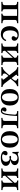

<svg xmlns="http://www.w3.org/2000/svg" viewBox="2090 -2556 479 4698"><g transform="rotate(90 2329.0 -207.5)"><path d="M26.6 0V-29Q71.8 -30.6 89.1 -42.7Q106.5 -54.8 106.5 -87.1V-328.2Q106.5 -361.3 89.1 -373.8Q71.8 -386.3 26.6 -386.3V-416.1Q44.4 -415.3 81.9 -414.5Q119.4 -413.7 154 -413.7Q175 -413.7 194.8 -414.1Q214.5 -414.5 237.5 -414.9Q260.5 -415.3 291.9 -415.3Q323.4 -415.3 343.5 -414.9Q363.7 -414.5 381 -414.1Q398.4 -413.7 420.2 -413.7Q455.6 -413.7 492.7 -414.5Q529.8 -415.3 548.4 -416.1V-386.3Q517.7 -386.3 500 -380.6Q482.3 -375 475 -362.5Q467.7 -350 467.7 -328.2V-87.1Q467.7 -66.1 475 -53.6Q482.3 -41.1 500 -35.5Q517.7 -29.8 548.4 -29V0Q529.8 -0.8 492.7 -2Q455.6 -3.2 420.2 -3.2Q389.5 -3.2 359.7 -2Q329.8 -0.8 314.5 0V-29Q346 -30.6 357.7 -42.7Q369.4 -54.8 369.4 -87.1V-389.5L373.4 -385.5H201.6L204.8 -389.5V-87.1Q204.8 -54.8 216.9 -42.7Q229 -30.6 259.7 -29V0Q245.2 -0.8 215.7 -2Q186.3 -3.2 155.6 -3.2Q120.2 -3.2 82.7 -2Q45.2 -0.8 26.6 0Z M812.9 11.3Q754 11.3 710.5 -14.9Q666.9 -41.1 643.5 -89.9Q620.2 -138.7 620.2 -205.6Q620.2 -274.2 644.8 -324.2Q669.4 -374.2 714.9 -400.8Q760.5 -427.4 822.6 -427.4Q868.5 -427.4 903.6 -413.7Q938.7 -400 958.5 -375.8Q978.2 -351.6 978.2 -320.2Q978.2 -291.1 960.5 -272.2Q942.7 -253.2 914.5 -253.2Q891.9 -253.2 878.6 -264.9Q865.3 -276.6 865.3 -295.2Q865.3 -312.1 873.8 -324.2Q882.3 -336.3 890.7 -346.8Q899.2 -357.3 899.2 -369.4Q899.2 -381.5 883.9 -389.1Q868.5 -396.8 844.4 -396.8Q787.1 -396.8 755.6 -349.6Q724.2 -302.4 724.2 -216.9Q724.2 -130.6 755.2 -85.1Q786.3 -39.5 845.2 -39.5Q883.1 -39.5 912.1 -60.1Q941.1 -80.6 959.7 -121.8L986.3 -106.5Q965.3 -50 920.2 -19.4Q875 11.3 812.9 11.3Z M1339.5 0V-29Q1371 -30.6 1383.1 -42.3Q1395.2 -54 1395.2 -87.1V-332.3Q1395.2 -362.1 1382.7 -374.2Q1370.2 -386.3 1339.5 -386.3V-416.1Q1354.8 -415.3 1384.7 -414.1Q1414.5 -412.9 1446 -412.9Q1481.5 -412.9 1518.1 -414.1Q1554.8 -415.3 1573.4 -416.1V-386.3Q1544.4 -386.3 1526.6 -381Q1508.9 -375.8 1500.8 -363.3Q1492.7 -350.8 1492.7 -328.2V-87.1Q1492.7 -65.3 1500.8 -52.8Q1508.9 -40.3 1526.6 -35.1Q1544.4 -29.8 1573.4 -29V0Q1554.8 -0.8 1518.1 -2Q1481.5 -3.2 1446 -3.2Q1414.5 -3.2 1384.7 -2Q1354.8 -0.8 1339.5 0ZM1044.4 0V-29Q1088.7 -30.6 1106.5 -42.3Q1124.2 -54 1124.2 -87.1V-328.2Q1124.2 -362.1 1106.5 -374.2Q1088.7 -386.3 1044.4 -386.3V-416.1Q1062.9 -415.3 1100.4 -414.1Q1137.9 -412.9 1173.4 -412.9Q1204.8 -412.9 1233.9 -414.1Q1262.9 -415.3 1278.2 -416.1V-386.3Q1246.8 -386.3 1234.7 -374.2Q1222.6 -362.1 1222.6 -328.2V-83.9Q1222.6 -53.2 1235.1 -41.9Q1247.6 -30.6 1278.2 -29V0Q1262.9 -0.8 1233.9 -2Q1204.8 -3.2 1173.4 -3.2Q1137.9 -3.2 1100.4 -2Q1062.9 -0.8 1044.4 0ZM1210.5 -79.8 1193.5 -100.8 1406.5 -336.3 1424.2 -314.5Z M1899.2 0V-29Q1916.9 -29.8 1923.8 -35.1Q1930.6 -40.3 1929 -49.2Q1927.4 -58.1 1919.4 -68.5L1711.3 -340.3Q1697.6 -358.1 1685.1 -367.3Q1672.6 -376.6 1658.5 -381Q1644.4 -385.5 1625 -387.1V-416.1Q1646.8 -415.3 1678.6 -414.1Q1710.5 -412.9 1739.5 -412.9Q1757.3 -412.9 1774.6 -413.7Q1791.9 -414.5 1808.9 -415.3Q1825.8 -416.1 1838.7 -416.1V-387.1Q1821.8 -386.3 1814.5 -381Q1807.3 -375.8 1808.5 -367.3Q1809.7 -358.9 1818.5 -347.6L2025 -76.6Q2041.9 -55.6 2062.9 -44Q2083.9 -32.3 2108.9 -29V0Q2090.3 -0.8 2060.5 -2Q2030.6 -3.2 2002.4 -3.2Q1975 -3.2 1946 -2Q1916.9 -0.8 1899.2 0ZM1619.4 0V-29Q1642.7 -33.1 1663.3 -42.7Q1683.9 -52.4 1704 -69.4Q1724.2 -86.3 1746 -110.5L1834.7 -212.1L1854 -192.7L1805.6 -137.9Q1787.1 -114.5 1781 -95.6Q1775 -76.6 1779.4 -62.5Q1783.9 -48.4 1798 -39.5Q1812.1 -30.6 1833.1 -29V0Q1816.1 -1.6 1785.5 -2Q1754.8 -2.4 1718.5 -2.4Q1701.6 -2.4 1685.9 -2Q1670.2 -1.6 1654 -1.2Q1637.9 -0.8 1619.4 0ZM1896 -212.1 1876.6 -232.3 1929 -296.8Q1949.2 -321 1952.8 -340.7Q1956.5 -360.5 1945.6 -373Q1934.7 -385.5 1908.1 -387.1V-416.1Q1924.2 -415.3 1939.5 -414.9Q1954.8 -414.5 1971 -414.1Q1987.1 -413.7 2004.8 -413.7Q2027.4 -413.7 2047.2 -414.5Q2066.9 -415.3 2089.5 -416.1V-387.1Q2070.2 -383.9 2051.2 -374.2Q2032.3 -364.5 2014.1 -348.4Q1996 -332.3 1975.8 -308.9Z M2361.3 11.3Q2302.4 11.3 2256.9 -12.5Q2211.3 -36.3 2185.1 -84.7Q2158.9 -133.1 2158.9 -208.1Q2158.9 -283.1 2185.1 -331.9Q2211.3 -380.6 2257.3 -404Q2303.2 -427.4 2361.3 -427.4Q2420.2 -427.4 2465.3 -404Q2510.5 -380.6 2536.7 -331.9Q2562.9 -283.1 2562.9 -208.1Q2562.9 -133.1 2536.7 -84.7Q2510.5 -36.3 2465.3 -12.5Q2420.2 11.3 2361.3 11.3ZM2361.3 -17.7Q2404 -17.7 2431.5 -62.9Q2458.9 -108.1 2458.9 -208.1Q2458.9 -308.1 2431.5 -353.2Q2404 -398.4 2361.3 -398.4Q2317.7 -398.4 2290.3 -353.2Q2262.9 -308.1 2262.9 -208.1Q2262.9 -108.1 2290.3 -62.9Q2317.7 -17.7 2361.3 -17.7Z M2691.1 11.3Q2654.8 11.3 2631 -9.7Q2607.3 -30.6 2607.3 -65.3Q2607.3 -93.5 2623.4 -110.5Q2639.5 -127.4 2666.1 -127.4Q2686.3 -127.4 2698 -117.3Q2709.7 -107.3 2709.7 -89.5Q2709.7 -74.2 2703.6 -64.1Q2697.6 -54 2690.7 -46.8Q2683.9 -39.5 2683.9 -31.5Q2683.9 -19.4 2697.6 -19.4Q2714.5 -19.4 2728.2 -33.5Q2741.9 -47.6 2753.6 -82.3Q2765.3 -116.9 2773.4 -177Q2781.5 -237.1 2786.3 -328.2Q2787.9 -362.1 2766.5 -374.2Q2745.2 -386.3 2697.6 -387.1V-416.1Q2714.5 -415.3 2740.3 -414.9Q2766.1 -414.5 2791.1 -414.5Q2809.7 -414.5 2831 -415.3Q2852.4 -416.1 2881.5 -416.1Q2912.9 -416.1 2938.7 -414.9Q2964.5 -413.7 2991.1 -413.7Q3025.8 -413.7 3061.7 -414.5Q3097.6 -415.3 3117.7 -416.1V-386.3Q3072.6 -386.3 3054.8 -373.8Q3037.1 -361.3 3037.1 -328.2V-87.1Q3037.1 -54.8 3054.8 -42.7Q3072.6 -30.6 3117.7 -29V0Q3099.2 -0.8 3062.1 -2Q3025 -3.2 2989.5 -3.2Q2953.2 -3.2 2917.7 -2Q2882.3 -0.8 2864.5 0V-29Q2906.5 -30.6 2923 -42.7Q2939.5 -54.8 2939.5 -87.1V-388.7L2941.9 -386.3H2812.9L2818.5 -388.7Q2814.5 -287.9 2807.3 -217.7Q2800 -147.6 2789.5 -102.4Q2779 -57.3 2764.5 -32.7Q2750 -8.1 2731.9 1.6Q2713.7 11.3 2691.1 11.3Z M3391.9 11.3Q3333.1 11.3 3287.5 -12.5Q3241.9 -36.3 3215.7 -84.7Q3189.5 -133.1 3189.5 -208.1Q3189.5 -283.1 3215.7 -331.9Q3241.9 -380.6 3287.9 -404Q3333.9 -427.4 3391.9 -427.4Q3450.8 -427.4 3496 -404Q3541.1 -380.6 3567.3 -331.9Q3593.5 -283.1 3593.5 -208.1Q3593.5 -133.1 3567.3 -84.7Q3541.1 -36.3 3496 -12.5Q3450.8 11.3 3391.9 11.3ZM3391.9 -17.7Q3434.7 -17.7 3462.1 -62.9Q3489.5 -108.1 3489.5 -208.1Q3489.5 -308.1 3462.1 -353.2Q3434.7 -398.4 3391.9 -398.4Q3348.4 -398.4 3321 -353.2Q3293.5 -308.1 3293.5 -208.1Q3293.5 -108.1 3321 -62.9Q3348.4 -17.7 3391.9 -17.7Z M3846 11.3Q3766.1 11.3 3719.4 -16.1Q3672.6 -43.5 3672.6 -89.5Q3672.6 -117.7 3689.9 -135.5Q3707.3 -153.2 3733.9 -153.2Q3755.6 -153.2 3768.1 -141.9Q3780.6 -130.6 3780.6 -111.3Q3780.6 -96.8 3774.2 -85.5Q3767.7 -74.2 3760.9 -65.3Q3754 -56.5 3754 -47.6Q3754 -34.7 3772.6 -27Q3791.1 -19.4 3822.6 -19.4Q3878.2 -19.4 3908.1 -44.8Q3937.9 -70.2 3937.9 -115.3Q3937.9 -151.6 3919.4 -175.4Q3900.8 -199.2 3866.9 -207.3Q3854.8 -203.2 3843.5 -200.8Q3832.3 -198.4 3823.4 -198.4Q3810.5 -198.4 3802.4 -204Q3794.4 -209.7 3794.4 -218.5Q3794.4 -228.2 3803.2 -234.3Q3812.1 -240.3 3827.4 -240.3Q3834.7 -240.3 3844 -238.7Q3853.2 -237.1 3867.7 -233.9Q3893.5 -246 3908.9 -269.4Q3924.2 -292.7 3924.2 -321Q3924.2 -355.6 3903.2 -375.4Q3882.3 -395.2 3844.4 -395.2Q3796 -395.2 3765.7 -363.3Q3735.5 -331.5 3727.4 -272.6H3697.6Q3698.4 -310.5 3698 -338.3Q3697.6 -366.1 3696.4 -387.1Q3695.2 -408.1 3692.7 -424.2H3722.6Q3725.8 -412.9 3731 -407.3Q3736.3 -401.6 3745.2 -401.6Q3756.5 -401.6 3773.4 -408.1Q3790.3 -414.5 3816.1 -421Q3841.9 -427.4 3879 -427.4Q3944.4 -427.4 3982.3 -401.2Q4020.2 -375 4020.2 -330.6Q4020.2 -291.9 3988.7 -264.5Q3957.3 -237.1 3897.6 -223.4V-222.6Q3964.5 -216.9 4001.6 -187.5Q4038.7 -158.1 4038.7 -111.3Q4038.7 -55.6 3986.3 -22.2Q3933.9 11.3 3846 11.3Z M4397.6 0V-29Q4429 -30.6 4441.1 -42.3Q4453.2 -54 4453.2 -87.1V-332.3Q4453.2 -362.1 4440.7 -374.2Q4428.2 -386.3 4397.6 -386.3V-416.1Q4412.9 -415.3 4442.7 -414.1Q4472.6 -412.9 4504 -412.9Q4539.5 -412.9 4576.2 -414.1Q4612.9 -415.3 4631.5 -416.1V-386.3Q4602.4 -386.3 4584.7 -381Q4566.9 -375.8 4558.9 -363.3Q4550.8 -350.8 4550.8 -328.2V-87.1Q4550.8 -65.3 4558.9 -52.8Q4566.9 -40.3 4584.7 -35.1Q4602.4 -29.8 4631.5 -29V0Q4612.9 -0.8 4576.2 -2Q4539.5 -3.2 4504 -3.2Q4472.6 -3.2 4442.7 -2Q4412.9 -0.8 4397.6 0ZM4102.4 0V-29Q4146.8 -30.6 4164.5 -42.3Q4182.3 -54 4182.3 -87.1V-328.2Q4182.3 -362.1 4164.5 -374.2Q4146.8 -386.3 4102.4 -386.3V-416.1Q4121 -415.3 4158.5 -414.1Q4196 -412.9 4231.5 -412.9Q4262.9 -412.9 4291.9 -414.1Q4321 -415.3 4336.3 -416.1V-386.3Q4304.8 -386.3 4292.7 -374.2Q4280.6 -362.1 4280.6 -328.2V-83.9Q4280.6 -53.2 4293.1 -41.9Q4305.6 -30.6 4336.3 -29V0Q4321 -0.8 4291.9 -2Q4262.9 -3.2 4231.5 -3.2Q4196 -3.2 4158.5 -2Q4121 -0.8 4102.4 0ZM4268.5 -79.8 4251.6 -100.8 4464.5 -336.3 4482.3 -314.5Z"/></g></svg>

Font: Playfair 5pt SemiExpanded Light SemiBold
Style: Regular
Weight: 600
Version: Version 2.001;gftools[0.9.30]